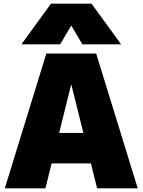

<svg xmlns="http://www.w3.org/2000/svg" viewBox="-20 -1020 772 1040"><path d="M6 0 231 -730H501L726 0H506L367 -560H365L226 0ZM171 -135V-300H561V-135ZM96 -780 256 -1000H476L636 -780H426L367 -880H365L306 -780Z"/></svg>

Font: M PLUS 2 Black
Style: Regular
Weight: 900
Designer: Coji Morishita
Foundry: UNDERFOREST DESIGN
Version: Version 1.001